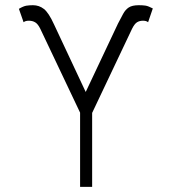

<svg xmlns="http://www.w3.org/2000/svg" viewBox="-20 -732 672 752"><path d="M293.7 0V-290.8L137.8 -619.3Q128.6 -638.1 117.9 -644.5Q107.2 -650.9 92.7 -650.9Q79.5 -650.9 72.4 -644.9L54 -697.4Q71.4 -707.7 83.1 -709.7Q94.8 -711.6 109 -711.6Q133.2 -711.6 152 -696.9Q170.8 -682.2 191.8 -636L315.7 -371.8L442.1 -639.6Q453.5 -660.9 462 -677.2Q470.5 -693.5 484 -702.6Q497.5 -711.6 523.8 -711.6Q539.8 -711.6 550.4 -709.9Q561.1 -708.1 578.5 -698.9L560 -644.9Q553.6 -650.9 539.8 -650.9Q527.3 -650.9 517.2 -645.1Q507.1 -639.2 497.2 -619.3L340.9 -289.8V0Z"/></svg>

Font: Inter Extra Light BETA
Style: Regular
Weight: 200
Designer: Rasmus Andersson
Foundry: rsms
Version: Version 3.011;git-f93a4a705